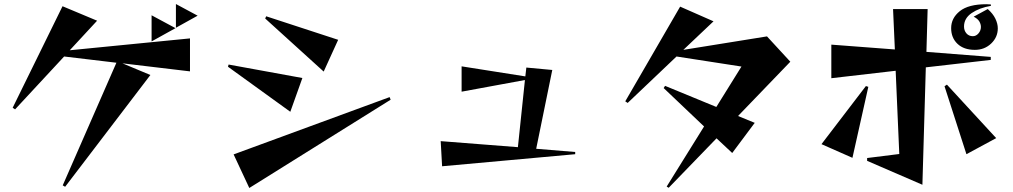

<svg xmlns="http://www.w3.org/2000/svg" viewBox="-20 -854 5040 955"><path d="M855 -716V-834L963 -776ZM589 -539 728 -481 304 75 292 68 559 -542 299 -573 55 -310 43 -318 291 -823 463 -751 327 -604 925 -663V-499ZM734 -648V-778L853 -714Z M1299 -762 1304 -773 1662 -656 1590 -498ZM1114 -522 1117 -533 1484 -466 1424 -298ZM1220 81 1142 -86 1918 -371 1923 -358Z M2179 -27 2172 -152 2556 -122 2591 -456 2276 -398V-524L2593 -474L2598 -518L2727 -506L2647 -114L2841 -98V-87Z M3544 -166 3306 80 3296 74 3482 -225 3281 -416 3288 -427 3543 -322 3668 -523 3345 -573 3102 -342 3090 -350 3363 -821 3529 -748 3379 -606 3795 -673 3911 -547 3651 -277 3734 -243 3622 -93Z M4909 -825Q4851 -815 4813 -789Q4775 -763 4775 -722Q4775 -702 4787 -688Q4799 -674 4819 -674Q4835 -674 4847 -688Q4859 -702 4859 -720Q4859 -734 4851 -747.5Q4843 -761 4823 -771L4893 -809Q4919 -786 4931 -761Q4943 -736 4943 -713Q4943 -669 4910 -637.5Q4877 -606 4829 -606Q4774 -606 4742.5 -636Q4711 -666 4711 -714Q4711 -764 4754 -798.5Q4797 -833 4886 -833Q4891 -833 4896.5 -832.5Q4902 -832 4908 -832ZM4293 -54V-68L4453 -88L4435 -502L4115 -465V-632L4431 -608L4422 -809H4594L4588 -596L4908 -571V-556L4585 -519L4568 65ZM4787 -87 4678 -425 4690 -433 4935 -167ZM4066 -137 4287 -426 4299 -422 4220 -69Z"/></svg>

Font: Reggae One
Style: Regular
Weight: 400
Designer: Fontworks Inc.
Foundry: Fontworks Inc.
Version: Version 1.100